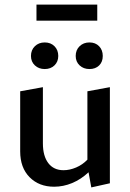

<svg xmlns="http://www.w3.org/2000/svg" viewBox="-20 -808 568 837"><path d="M459 -428V-9L378 9L366 -57Q333 -26 294.5 -10Q256 6 216 6Q150 6 109 -35.5Q68 -77 68 -148V-410L167 -428V-183Q167 -128 190.5 -97Q214 -66 257 -66Q284 -66 312 -78Q340 -90 361 -112V-410ZM115 -564Q115 -590 132 -606.5Q149 -623 175 -623Q201 -623 217.5 -606.5Q234 -590 234 -564Q234 -539 217.5 -523Q201 -507 175 -507Q149 -507 132 -523Q115 -539 115 -564ZM310 -564Q310 -590 327 -606.5Q344 -623 370 -623Q396 -623 412 -606.5Q428 -590 428 -564Q428 -538 412 -522.5Q396 -507 370 -507Q344 -507 327 -523Q310 -539 310 -564ZM139 -788H404V-718H139Z"/></svg>

Font: Ysabeau Semibold
Style: Regular
Weight: 600
Designer: Christian Thalmann (Catharsis Fonts)
Version: Version 0.003